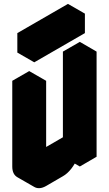

<svg xmlns="http://www.w3.org/2000/svg" viewBox="-20 -915 560 986"><path d="M130 -450 217 -500V-60L390 -160V-600L476 -650V-110L390 -60V-160Q390 -134 378 -104Q366 -74 346 -48.5Q326 -23 303 -10L217 40Q182 60 156 45Q130 30 130 -10ZM156 -695 416 -845V-745L156 -595ZM390 -160V-60L303 -110V-210ZM476 -650 390 -600 303 -650 390 -700ZM390 -600V-160L303 -210V-650ZM217 -500 130 -450 43 -500 130 -550ZM390 -160 217 -60 130 -110 303 -210ZM416 -845 156 -695 69 -745 329 -895ZM156 -695V-595L69 -645V-745ZM130 -450V-10Q130 30 156 45L69 -5Q43 -20 43 -60V-500Z"/></svg>

Font: Nabla Normal
Style: Regular
Weight: 400
Designer: Arthur Reinders Folmer
Version: Version 1.000